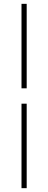

<svg xmlns="http://www.w3.org/2000/svg" viewBox="-20 -840 251 1000"><path d="M119 -300V140H92V-300ZM92 -380V-820H119V-380Z"/></svg>

Font: Kalnia SemiExpanded SemiBold
Style: Regular
Weight: 600
Width: 6
Designer: Frida Medrano
Foundry: Frida Medrano
Version: Version 1.105